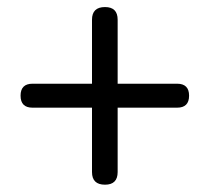

<svg xmlns="http://www.w3.org/2000/svg" viewBox="-20 -626 582 533"><path d="M271.5 -113.3Q235.4 -113.3 235.4 -148.4V-327.1H70.3Q37.1 -327.1 37.1 -360.4Q37.1 -393.6 70.3 -393.6H235.4V-571.3Q235.4 -606.4 271.5 -606.4Q306.6 -606.4 306.6 -571.3V-393.6H471.7Q504.9 -393.6 504.9 -360.4Q504.9 -327.1 471.7 -327.1H405.3H306.6V-148.4Q306.6 -113.3 271.5 -113.3Z"/></svg>

Font: Bpmf GenSen Rounded R
Style: R
Weight: 400
Foundry: But Ko
Version: Version 1.320